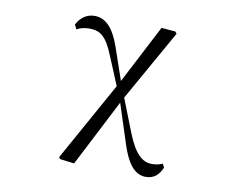

<svg xmlns="http://www.w3.org/2000/svg" viewBox="-80 -633 1159 948"><g transform="rotate(10 500.0 -159.5)"><path d="M706 210C748 210 772 187 788 149L778 131C763 139 745 142 725 142C678 142 639 109 600 11L534 -157L734 -512L727 -522L656 -528L504 -235L449 -395C417 -488 376 -529 321 -529C281 -529 250 -506 232 -470L243 -448C259 -456 278 -463 306 -463C361 -463 392 -440 429 -348L488 -206L269 188L275 197L347 206L519 -129L578 53C611 163 651 210 706 210Z"/></g></svg>

Font: Harano Aji Mincho CN
Style: Regular
Weight: 400
Foundry: Masamichi Hosoda
Version: HaranoAjiMinchoCN-Regular version 20230610;ttx 4.39.4